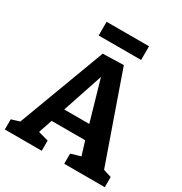

<svg xmlns="http://www.w3.org/2000/svg" viewBox="-200 -1029 1114 1176"><g transform="rotate(30 356.5 -441.5)"><path d="M264 -72V0H3V-72L61 -90L290 -702L437 -706L653 -90L710 -72V0H423V-72L492 -92L462 -189H225L192 -92ZM257 -288H434L352 -573ZM513 -883V-786H213V-883Z"/></g></svg>

Font: Bitter
Style: Bold
Weight: 700
Designer: Sol Matas, and Bitter project Authors
Foundry: Sol Matas
Version: Version 2.001